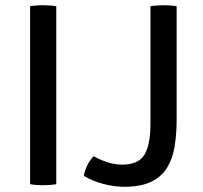

<svg xmlns="http://www.w3.org/2000/svg" viewBox="-20 -707 778 737"><path d="M95.5 -683Q106 -685 120 -686Q134 -687 145 -687Q157.5 -687 171 -686Q184.5 -685 196 -683V0Q184.5 2 171 3Q157.5 4 145 4Q134 4 120 3Q106 2 95.5 0ZM339.5 -107.5Q362.5 -94 391.5 -84.5Q420.5 -75 448.5 -75Q510.5 -75 534 -112.5Q557.5 -150 557.5 -232V-683Q568.5 -685 582.5 -686Q596.5 -687 608.5 -687Q620.5 -687 634 -686Q647.5 -685 658 -683V-247Q658 -193 650.5 -146Q643 -99 621.8 -64Q600.5 -29 560.8 -9.5Q521 10 456.5 10Q418 10 376 -1.2Q334 -12.5 301.5 -32Q305.5 -53 315.2 -72.8Q325 -92.5 339.5 -107.5Z"/></svg>

Font: Signika Negative Light
Style: Regular
Weight: 400
Version: Version 2.001